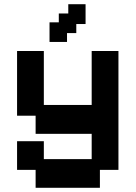

<svg xmlns="http://www.w3.org/2000/svg" viewBox="-20 -709 643 911"><path d="M149 182V97H61V-39H188V46H415V-74H149V-160H61V-467H188V-211H415V-467H542V97H454V182ZM215 -510V-603H259V-645H304V-689H386V-595H342V-552H298V-510Z"/></svg>

Font: Pixelify Sans
Style: Bold
Weight: 700
Designer: Stefie Justprince
Foundry: Typecalism Foundryline
Version: Version 1.000